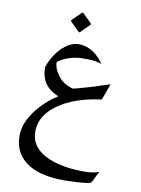

<svg xmlns="http://www.w3.org/2000/svg" viewBox="-103 -810 820 1115"><g transform="rotate(10 306.5 -252.5)"><path d="M451 -467C420 -512 371 -557 303 -557C264 -557 232 -536 208 -514C176 -484 148 -441 132 -392C132 -309 173 -265 237 -238C190 -209 145 -169 112 -124C83 -84 55 -37 55 27C55 62 62 92 76 118C120 201 221 236 349 236C364 236 381 236 398 235C436 233 484 233 512 222C516 216 520 208 524 200C532 184 538 170 548 152C525 162 492 166 459 166C369 166 287 151 229 120C180 94 141 54 141 -15C141 -89 185 -139 233 -174C297 -221 387 -251 489 -264L524 -360C519 -358 510 -355 499 -352C474 -345 444 -333 418 -326C383 -317 346 -304 312 -297C275 -307 246 -325 226 -351C210 -372 193 -399 193 -433C226 -459 281 -480 337 -480H369C400 -480 427 -475 451 -467ZM350 -681V-687L295 -741H289L234 -687V-681L289 -626H295Z"/></g></svg>

Font: Iranian Serif 
Style: Regular
Weight: 400
Designer: Hooman Mehr, Hadi Navid in Neviseh Pardaz Co. Ltd. (http://nevisa.com)
Foundry: http://font-store.ir
Version: 5.0.2 build 3/9/1393